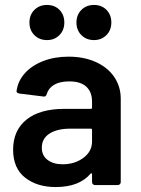

<svg xmlns="http://www.w3.org/2000/svg" viewBox="-20 -748 568 776"><path d="M468 -349V-12Q468 -7 464.5 -3.5Q461 0 456 0H364Q359 0 355.5 -3.5Q352 -7 352 -12V-44Q352 -47 350 -47.5Q348 -48 346 -46Q300 8 205 8Q130 8 81.5 -30Q33 -68 33 -143Q33 -221 87 -264.5Q141 -308 240 -308H347Q352 -308 352 -313V-337Q352 -376 329 -397.5Q306 -419 260 -419Q222 -419 199 -405.5Q176 -392 169 -368Q166 -356 155 -358L58 -370Q53 -371 49.5 -373.5Q46 -376 47 -380Q52 -420 80 -451.5Q108 -483 154 -501Q200 -519 257 -519Q320 -519 368 -497Q416 -475 442 -436.5Q468 -398 468 -349ZM352 -176V-223Q352 -228 347 -228H264Q211 -228 180 -208Q149 -188 149 -151Q149 -119 172.5 -101.5Q196 -84 233 -84Q282 -84 317 -110Q352 -136 352 -176ZM289 -657Q289 -688 309 -708Q329 -728 360 -728Q391 -728 410.5 -708Q430 -688 430 -657Q430 -626 410 -606Q390 -586 360 -586Q329 -586 309 -606Q289 -626 289 -657ZM99 -657Q99 -688 119 -708Q139 -728 170 -728Q201 -728 220.5 -708Q240 -688 240 -657Q240 -626 220 -606Q200 -586 170 -586Q139 -586 119 -606Q99 -626 99 -657Z"/></svg>

Font: Barlow SemiBold
Style: Regular
Weight: 600
Designer: Jeremy Tribby
Foundry: Tribby Type
Version: Version 1.422